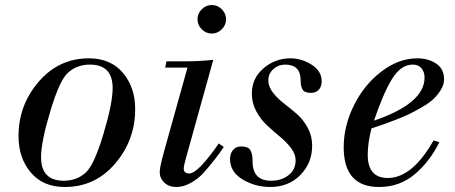

<svg xmlns="http://www.w3.org/2000/svg" viewBox="-20 -735 1818 767"><path d="M520 -299Q520 -175 440 -81.5Q360 12 239 12Q152 12 103 -46Q54 -104 54 -191Q54 -315 134.5 -408.5Q215 -502 335 -502Q422 -502 471 -444Q520 -386 520 -299ZM430 -383Q430 -477 339 -477Q287 -477 251 -444Q218 -414 181 -291Q144 -168 144 -107Q144 -13 235 -13Q287 -13 323 -46Q356 -76 393 -199Q430 -322 430 -383Z M729 -465H640L645 -490H720Q776 -490 832 -496L723 -104Q714 -72 714 -62Q714 -42 736 -42Q771 -42 854 -162L874 -148Q859 -125 837 -97Q815 -69 793.5 -45Q772 -21 742.5 -4.5Q713 12 684 12Q655 12 636.5 -5.5Q618 -23 618 -48Q618 -66 634 -125ZM786 -618Q769 -635 769 -658Q769 -681 786 -698Q803 -715 826 -715Q849 -715 866 -698Q883 -681 883 -658Q883 -635 866 -618Q849 -601 826 -601Q803 -601 786 -618Z M986 -361Q986 -422 1032.5 -462Q1079 -502 1140 -502Q1185 -502 1225 -476.5Q1265 -451 1265 -411Q1265 -388 1253 -376Q1241 -364 1223 -364Q1196 -364 1188.5 -377.5Q1181 -391 1181 -414Q1181 -477 1119 -477Q1092 -477 1072 -459Q1052 -441 1052 -414Q1052 -389 1070 -365.5Q1088 -342 1114 -322Q1140 -302 1165.5 -280Q1191 -258 1209 -225Q1227 -192 1227 -153Q1227 -84 1180 -36Q1133 12 1059 12Q1000 12 949.5 -18Q899 -48 899 -100Q899 -121 910.5 -135.5Q922 -150 944 -150Q970 -150 979.5 -136.5Q989 -123 989 -90Q989 -13 1063 -13Q1104 -13 1132.5 -35Q1161 -57 1161 -95Q1161 -119 1143 -143Q1125 -167 1099 -188.5Q1073 -210 1047.5 -233.5Q1022 -257 1004 -290Q986 -323 986 -361Z M1712 -174 1735 -167Q1698 -91 1637.5 -39.5Q1577 12 1494 12Q1353 12 1353 -147Q1353 -232 1394 -314.5Q1435 -397 1504 -449.5Q1573 -502 1647 -502Q1691 -502 1722.5 -481Q1754 -460 1754 -418Q1754 -397 1741 -376Q1728 -355 1711 -339Q1694 -323 1663.5 -305.5Q1633 -288 1612 -278Q1591 -268 1554.5 -254Q1518 -240 1505.5 -236Q1493 -232 1464 -222Q1449 -164 1449 -117Q1449 -24 1529 -24Q1627 -24 1712 -174ZM1676 -425Q1676 -448 1663.5 -462.5Q1651 -477 1629 -477Q1582 -477 1547 -421Q1512 -365 1474 -253Q1676 -322 1676 -425Z"/></svg>

Font: Justus
Style: Italic
Weight: 400
Italic angle: -12°
Version: Version 001.001